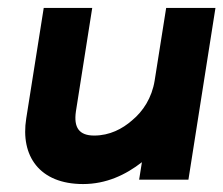

<svg xmlns="http://www.w3.org/2000/svg" viewBox="-20 -452 562 483"><path d="M46 -154C31 -60 79 11 189 11C247 11 296 -12 337 -44L330 0H454L522 -432H398L369 -249C362 -206 340 -172 312 -149C288 -128 256 -111 217 -111C179 -111 165 -131 171 -172L212 -432H90Z"/></svg>

Font: Charger Sport
Style: UltObl
Weight: 1000
Designer: Jasper
Foundry: Cannot Into Space Fonts
Version: Version 1.1